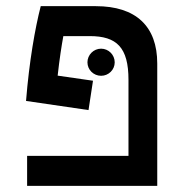

<svg xmlns="http://www.w3.org/2000/svg" viewBox="-20 -606 626 626"><path d="M283.2 -342.8 168 -359.4C174.3 -416 180.7 -456.5 186.5 -488.3H272.5C360.8 -488.3 398.9 -451.2 398.9 -345.7V-97.7H68.4V0H492.7V-398.9C492.7 -520.5 422.9 -585.9 292.5 -585.9H112.8C94.2 -513.7 75.2 -405.3 64.9 -276.9L268.6 -247.1ZM309.6 -358.9C334 -358.9 354 -378.4 354 -402.8C354 -427.2 334 -447.3 309.6 -447.3C285.2 -447.3 265.1 -427.2 265.1 -402.8C265.1 -378.4 285.2 -358.9 309.6 -358.9Z"/></svg>

Font: Cascadia Code PL
Style: Regular
Weight: 400
Monospace: yes
Designer: Aaron Bell
Foundry: Saja Typeworks
Version: Version 2404.023